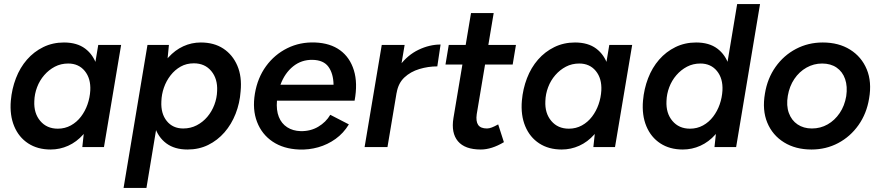

<svg xmlns="http://www.w3.org/2000/svg" viewBox="-20 -720 4311 940"><path d="M383 0 393 -93 461 -500H573L489 0ZM228 12Q164 12 118 -18Q72 -48 49.5 -102Q27 -156 33 -227Q38 -285 58 -337Q78 -389 112 -428Q146 -467 192 -489.5Q238 -512 293 -512Q357 -512 397 -482Q437 -452 454 -399Q471 -346 465 -276Q461 -205 440.5 -151.5Q420 -98 387.5 -61.5Q355 -25 314 -6.5Q273 12 228 12ZM263 -90Q298 -90 327 -106Q356 -122 376.5 -149Q397 -176 408.5 -209Q420 -242 422 -277Q425 -336 395 -372.5Q365 -409 314 -409Q278 -409 248.5 -393.5Q219 -378 196.5 -352Q174 -326 161.5 -293Q149 -260 148 -225Q145 -166 177 -128Q209 -90 263 -90Z M585 200 702 -500H807L798 -408L697 200ZM963 -512Q1028 -512 1073.5 -482Q1119 -452 1142 -398.5Q1165 -345 1158 -273Q1154 -215 1133.5 -163Q1113 -111 1079 -72Q1045 -33 999.5 -10.5Q954 12 898 12Q835 12 794.5 -18Q754 -48 737 -101.5Q720 -155 726 -224Q731 -295 751 -348.5Q771 -402 804 -438.5Q837 -475 877.5 -493.5Q918 -512 963 -512ZM929 -410Q893 -410 864.5 -394Q836 -378 815 -351Q794 -324 782.5 -291Q771 -258 770 -223Q767 -164 796.5 -127.5Q826 -91 877 -91Q913 -91 943 -106.5Q973 -122 995 -148Q1017 -174 1029.5 -207Q1042 -240 1043 -275Q1046 -334 1014.5 -372Q983 -410 929 -410Z M1444 12Q1368 9 1315 -26.5Q1262 -62 1238.5 -123Q1215 -184 1228 -262Q1241 -339 1282.5 -396Q1324 -453 1386.5 -484Q1449 -515 1523 -512Q1597 -509 1645 -474Q1693 -439 1712.5 -376Q1732 -313 1716 -227H1336Q1332 -181 1345 -148Q1358 -115 1386 -97Q1414 -79 1452 -78Q1500 -77 1538 -99.5Q1576 -122 1597 -158L1688 -111Q1662 -68 1623 -40Q1584 -12 1538 1Q1492 14 1444 12ZM1353 -305H1613Q1612 -360 1588 -393Q1564 -426 1510 -427Q1456 -428 1415 -395Q1374 -362 1353 -305Z M1765 0 1849 -500H1961L1877 0ZM1883 -265Q1897 -346 1936.5 -398.5Q1976 -451 2029.5 -476.5Q2083 -502 2137 -502L2121 -395Q2076 -395 2033 -382Q1990 -369 1960 -341Q1930 -313 1922 -266Z M2334 12Q2256 12 2222 -28.5Q2188 -69 2200 -142L2286 -656H2397L2314 -161Q2309 -126 2321 -108.5Q2333 -91 2364 -91Q2375 -91 2388 -96Q2401 -101 2419 -111L2447 -24Q2417 -6 2388.5 3Q2360 12 2334 12ZM2161 -404 2177 -500H2506L2490 -404Z M2885 0 2895 -93 2963 -500H3075L2991 0ZM2730 12Q2666 12 2620 -18Q2574 -48 2551.5 -102Q2529 -156 2535 -227Q2540 -285 2560 -337Q2580 -389 2614 -428Q2648 -467 2694 -489.5Q2740 -512 2795 -512Q2859 -512 2899 -482Q2939 -452 2956 -399Q2973 -346 2967 -276Q2963 -205 2942.5 -151.5Q2922 -98 2889.5 -61.5Q2857 -25 2816 -6.5Q2775 12 2730 12ZM2765 -90Q2800 -90 2829 -106Q2858 -122 2878.5 -149Q2899 -176 2910.5 -209Q2922 -242 2924 -277Q2927 -336 2897 -372.5Q2867 -409 2816 -409Q2780 -409 2750.5 -393.5Q2721 -378 2698.5 -352Q2676 -326 2663.5 -293Q2651 -260 2650 -225Q2647 -166 2679 -128Q2711 -90 2765 -90Z M3478 0 3488 -93 3589 -700H3701L3584 0ZM3323 12Q3259 12 3213 -18Q3167 -48 3144.5 -102Q3122 -156 3128 -227Q3133 -285 3153 -337Q3173 -389 3207 -428Q3241 -467 3287 -489.5Q3333 -512 3388 -512Q3452 -512 3492 -482Q3532 -452 3549 -399Q3566 -346 3560 -276Q3556 -205 3535.5 -151.5Q3515 -98 3482.5 -61.5Q3450 -25 3409 -6.5Q3368 12 3323 12ZM3358 -90Q3393 -90 3422 -106Q3451 -122 3471.5 -149Q3492 -176 3503.5 -209Q3515 -242 3517 -277Q3520 -336 3490 -372.5Q3460 -409 3409 -409Q3373 -409 3343.5 -393.5Q3314 -378 3291.5 -352Q3269 -326 3256.5 -293Q3244 -260 3243 -225Q3240 -166 3272 -128Q3304 -90 3358 -90Z M3953 12Q3875 12 3818.5 -23Q3762 -58 3736.5 -119.5Q3711 -181 3725 -262Q3737 -336 3777 -392.5Q3817 -449 3877 -480.5Q3937 -512 4008 -512Q4086 -512 4142 -477Q4198 -442 4223.5 -380.5Q4249 -319 4235 -238Q4223 -164 4183 -107.5Q4143 -51 4083.5 -19.5Q4024 12 3953 12ZM3955 -91Q3997 -91 4032 -111Q4067 -131 4091 -166.5Q4115 -202 4123 -249Q4130 -297 4117.5 -333Q4105 -369 4076 -389Q4047 -409 4005 -409Q3964 -409 3928.5 -389Q3893 -369 3869 -333.5Q3845 -298 3837 -251Q3829 -203 3842 -167Q3855 -131 3884.5 -111Q3914 -91 3955 -91Z"/></svg>

Font: Figtree SemiBold
Style: Italic
Weight: 600
Italic angle: -9.5°
Foundry: Erik Kennedy
Version: Version 2.001;gftools[0.9.30]